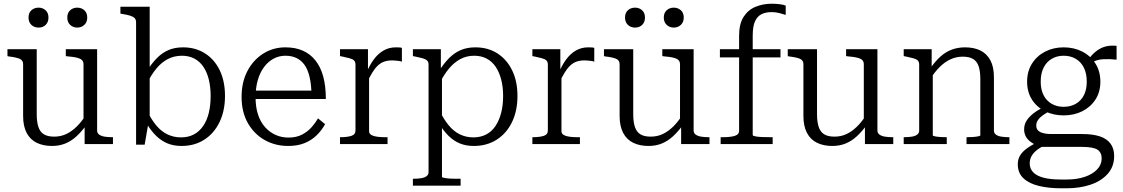

<svg xmlns="http://www.w3.org/2000/svg" viewBox="-20 -773 6022 1030"><path d="M177 -509V-161Q177 -119 186 -92Q195 -65 215.5 -52.5Q236 -40 271 -40Q306 -40 335.5 -54Q365 -68 391.5 -94Q418 -120 442 -158L444 -103Q417 -66 389.5 -41Q362 -16 330 -3Q298 10 259 10Q212 10 177 -7Q142 -24 123 -60Q104 -96 104 -151V-429Q104 -450 84.5 -458Q65 -466 28 -470L20 -472V-509ZM501 -509V-73Q501 -59 512 -51Q523 -43 541 -40Q559 -37 583 -37H586V0H434V-108L428 -116V-429Q428 -450 408 -458.5Q388 -467 348 -470L333 -472V-509ZM240 -679Q240 -654 225 -639.5Q210 -625 187 -625Q164 -625 148.5 -639.5Q133 -654 133 -679Q133 -704 148.5 -718Q164 -732 187 -732Q209 -732 224.5 -718Q240 -704 240 -679ZM448 -679Q448 -654 432.5 -639.5Q417 -625 394 -625Q372 -625 356.5 -639.5Q341 -654 341 -679Q341 -704 356.5 -718Q372 -732 394 -732Q417 -732 432.5 -718Q448 -704 448 -679Z M954 10Q912 10 879 -3.5Q846 -17 818.5 -43.5Q791 -70 766 -111L768 -181Q791 -133 818 -100.5Q845 -68 878.5 -52Q912 -36 951 -36Q990 -36 1019.5 -51.5Q1049 -67 1069.5 -96.5Q1090 -126 1100 -167Q1110 -208 1110 -258Q1110 -307 1100 -347Q1090 -387 1070.5 -415.5Q1051 -444 1022 -459Q993 -474 956 -474Q915 -474 881 -456.5Q847 -439 819.5 -406Q792 -373 768 -325L766 -389Q793 -432 821.5 -461Q850 -490 884 -504.5Q918 -519 962 -519Q1029 -519 1080 -486.5Q1131 -454 1159 -395.5Q1187 -337 1187 -258Q1187 -179 1158 -118.5Q1129 -58 1076.5 -24Q1024 10 954 10ZM710 -654Q710 -668 702 -676Q694 -684 678 -689Q662 -694 637 -698L626 -700V-737H783V-121L776 -112L756 3H710Z M1351 -251Q1351 -199 1364 -159Q1377 -119 1401.5 -91.5Q1426 -64 1458 -49.5Q1490 -35 1528 -35Q1571 -35 1601.5 -51.5Q1632 -68 1652.5 -91.5Q1673 -115 1686 -138L1724 -107Q1706 -74 1679 -47.5Q1652 -21 1614.5 -5.5Q1577 10 1526 10Q1456 10 1399.5 -22Q1343 -54 1309.5 -113Q1276 -172 1276 -253Q1276 -332 1307 -391.5Q1338 -451 1391.5 -485Q1445 -519 1511 -519Q1564 -519 1604 -501.5Q1644 -484 1672 -449Q1700 -414 1714 -362.5Q1728 -311 1728 -242H1332V-287H1675L1651 -268Q1650 -320 1641 -359Q1632 -398 1615 -423Q1598 -448 1572 -461Q1546 -474 1511 -474Q1477 -474 1448 -458.5Q1419 -443 1397 -414Q1375 -385 1363 -343.5Q1351 -302 1351 -251Z M2136 -516V-442Q2129 -445 2120 -446Q2111 -447 2101.5 -448Q2092 -449 2084 -449Q2059 -449 2040 -442Q2021 -435 2005.5 -420Q1990 -405 1976.5 -382.5Q1963 -360 1948 -329L1946 -383Q1963 -424 1985.5 -454.5Q2008 -485 2037.5 -502Q2067 -519 2103 -519Q2113 -519 2122.5 -518.5Q2132 -518 2136 -516ZM1804 0V-37H1806Q1842 -37 1864.5 -44Q1887 -51 1887 -73V-426Q1887 -441 1879.5 -448.5Q1872 -456 1855.5 -460.5Q1839 -465 1815 -470L1804 -472V-509H1954V-375L1960 -381V-69Q1960 -55 1974 -48Q1988 -41 2007.5 -39Q2027 -37 2042 -37H2059V0Z M2451 223H2195V186H2197Q2221 186 2239.5 183Q2258 180 2268.5 172Q2279 164 2279 150V-426Q2279 -441 2271 -448.5Q2263 -456 2247 -460.5Q2231 -465 2206 -470L2195 -472V-509H2345V-381L2351 -373V176Q2351 179 2364 181.5Q2377 184 2394 185Q2411 186 2424 186H2451ZM2522 10Q2480 10 2447 -3.5Q2414 -17 2386.5 -44Q2359 -71 2334 -112L2337 -181Q2360 -134 2386.5 -101.5Q2413 -69 2446.5 -52.5Q2480 -36 2519 -36Q2558 -36 2588 -51.5Q2618 -67 2638 -97Q2658 -127 2668.5 -167.5Q2679 -208 2679 -258Q2679 -307 2668.5 -347Q2658 -387 2638.5 -415.5Q2619 -444 2590 -459Q2561 -474 2524 -474Q2483 -474 2449.5 -456Q2416 -438 2388.5 -405Q2361 -372 2337 -324L2334 -390Q2361 -433 2389.5 -461.5Q2418 -490 2452 -504.5Q2486 -519 2530 -519Q2598 -519 2648.5 -486.5Q2699 -454 2727.5 -395.5Q2756 -337 2756 -258Q2756 -179 2727 -118.5Q2698 -58 2645 -24Q2592 10 2522 10Z M3168 -516V-442Q3161 -445 3152 -446Q3143 -447 3133.5 -448Q3124 -449 3116 -449Q3091 -449 3072 -442Q3053 -435 3037.5 -420Q3022 -405 3008.5 -382.5Q2995 -360 2980 -329L2978 -383Q2995 -424 3017.5 -454.5Q3040 -485 3069.5 -502Q3099 -519 3135 -519Q3145 -519 3154.5 -518.5Q3164 -518 3168 -516ZM2836 0V-37H2838Q2874 -37 2896.5 -44Q2919 -51 2919 -73V-426Q2919 -441 2911.5 -448.5Q2904 -456 2887.5 -460.5Q2871 -465 2847 -470L2836 -472V-509H2986V-375L2992 -381V-69Q2992 -55 3006 -48Q3020 -41 3039.5 -39Q3059 -37 3074 -37H3091V0Z M3377 -509V-161Q3377 -119 3386 -92Q3395 -65 3415.5 -52.5Q3436 -40 3471 -40Q3506 -40 3535.5 -54Q3565 -68 3591.5 -94Q3618 -120 3642 -158L3644 -103Q3617 -66 3589.5 -41Q3562 -16 3530 -3Q3498 10 3459 10Q3412 10 3377 -7Q3342 -24 3323 -60Q3304 -96 3304 -151V-429Q3304 -450 3284.5 -458Q3265 -466 3228 -470L3220 -472V-509ZM3701 -509V-73Q3701 -59 3712 -51Q3723 -43 3741 -40Q3759 -37 3783 -37H3786V0H3634V-108L3628 -116V-429Q3628 -450 3608 -458.5Q3588 -467 3548 -470L3533 -472V-509ZM3440 -679Q3440 -654 3425 -639.5Q3410 -625 3387 -625Q3364 -625 3348.5 -639.5Q3333 -654 3333 -679Q3333 -704 3348.5 -718Q3364 -732 3387 -732Q3409 -732 3424.5 -718Q3440 -704 3440 -679ZM3648 -679Q3648 -654 3632.5 -639.5Q3617 -625 3594 -625Q3572 -625 3556.5 -639.5Q3541 -654 3541 -679Q3541 -704 3556.5 -718Q3572 -732 3594 -732Q3617 -732 3632.5 -718Q3648 -704 3648 -679Z M3842 -509H4167V-465H3842ZM4195 -743V-693Q4180 -698 4160.5 -703Q4141 -708 4119 -708Q4088 -708 4065.5 -697Q4043 -686 4030.5 -659Q4018 -632 4018 -581V-48Q4018 -45 4030.5 -42Q4043 -39 4064.5 -38Q4086 -37 4113 -37H4125V0H3846V-37H3857Q3898 -37 3921.5 -44Q3945 -51 3945 -73V-581Q3945 -645 3969 -682.5Q3993 -720 4033 -736.5Q4073 -753 4120 -753Q4142 -753 4162.5 -750.5Q4183 -748 4195 -743Z M4363 -509V-161Q4363 -119 4372 -92Q4381 -65 4401.5 -52.5Q4422 -40 4457 -40Q4492 -40 4521.5 -54Q4551 -68 4577.5 -94Q4604 -120 4628 -158L4630 -103Q4603 -66 4575.5 -41Q4548 -16 4516 -3Q4484 10 4445 10Q4398 10 4363 -7Q4328 -24 4309 -60Q4290 -96 4290 -151V-429Q4290 -450 4270.5 -458Q4251 -466 4214 -470L4206 -472V-509ZM4687 -509V-73Q4687 -59 4698 -51Q4709 -43 4727 -40Q4745 -37 4769 -37H4772V0H4620V-108L4614 -116V-429Q4614 -450 4594 -458.5Q4574 -467 4534 -470L4519 -472V-509Z M4828 0V-37H4830Q4854 -37 4872 -40Q4890 -43 4900.5 -51Q4911 -59 4911 -73V-426Q4911 -441 4903.5 -448.5Q4896 -456 4879.5 -460.5Q4863 -465 4839 -470L4828 -472V-509H4978V-402L4984 -395V-47Q4984 -44 4996 -41.5Q5008 -39 5025 -38Q5042 -37 5056 -37H5059V0ZM5395 0H5165V-37H5167Q5181 -37 5198 -38Q5215 -39 5227 -41.5Q5239 -44 5239 -47V-349Q5239 -391 5230 -417.5Q5221 -444 5200.5 -456.5Q5180 -469 5144 -469Q5110 -469 5079.5 -455Q5049 -441 5022 -414.5Q4995 -388 4971 -350L4969 -404Q4996 -443 5024 -468.5Q5052 -494 5085 -506.5Q5118 -519 5157 -519Q5205 -519 5239.5 -502Q5274 -485 5293 -449.5Q5312 -414 5312 -359V-73Q5312 -59 5322.5 -51Q5333 -43 5351.5 -40Q5370 -37 5393 -37H5395Z M5970 -453Q5930 -457 5901.5 -455.5Q5873 -454 5853.5 -445.5Q5834 -437 5820 -417L5807 -431Q5820 -458 5837.5 -477Q5855 -496 5875.5 -508.5Q5896 -521 5919.5 -525.5Q5943 -530 5970 -527ZM5686 -154Q5630 -154 5585.5 -176.5Q5541 -199 5515.5 -239.5Q5490 -280 5490 -335Q5490 -390 5516 -431.5Q5542 -473 5586.5 -496Q5631 -519 5686 -519Q5742 -519 5786.5 -496Q5831 -473 5857 -431.5Q5883 -390 5883 -335Q5883 -280 5857 -239.5Q5831 -199 5786.5 -176.5Q5742 -154 5686 -154ZM5686 -200Q5723 -200 5751 -216Q5779 -232 5794.5 -262Q5810 -292 5810 -335Q5810 -379 5794.5 -410Q5779 -441 5751 -457.5Q5723 -474 5686 -474Q5650 -474 5622 -457.5Q5594 -441 5578.5 -410Q5563 -379 5563 -335Q5563 -292 5578.5 -262Q5594 -232 5622 -216Q5650 -200 5686 -200ZM5670 237Q5606 237 5553.5 224.5Q5501 212 5470.5 183.5Q5440 155 5440 108Q5440 81 5453 60Q5466 39 5492.5 20.5Q5519 2 5559 -17L5586 6Q5558 19 5539.5 34.5Q5521 50 5512.5 67Q5504 84 5504 104Q5504 131 5522 150.5Q5540 170 5577 180Q5614 190 5670 190H5703Q5758 190 5800 175.5Q5842 161 5866 135.5Q5890 110 5890 77Q5890 45 5867.5 30Q5845 15 5783 15H5560H5558Q5528 2 5509 -12Q5490 -26 5482 -43Q5474 -60 5474 -79Q5474 -104 5486.5 -124.5Q5499 -145 5523 -164Q5547 -183 5583 -200L5612 -177Q5590 -166 5573.5 -154Q5557 -142 5548 -128.5Q5539 -115 5539 -99Q5539 -75 5560.5 -64.5Q5582 -54 5621 -54H5785Q5842 -54 5880 -41.5Q5918 -29 5937.5 -2.5Q5957 24 5957 64Q5957 121 5922 160Q5887 199 5829.5 218Q5772 237 5704 237Z"/></svg>

Font: Roboto Serif 36pt Light
Style: Regular
Weight: 300
Designer: Greg Gazdowicz
Foundry: Commercial Type
Version: Version 1.008